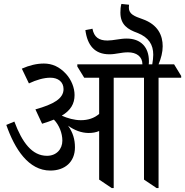

<svg xmlns="http://www.w3.org/2000/svg" viewBox="-20 -950 941 976"><path d="M236 -83C309 -83 361 -126 361 -201C361 -241 351 -276 326 -311C358 -288 394 -274 431 -274C450 -274 468 -277 484 -284V-37L548 6H558V-555H712V-37L776 6H786V-555H901V-564L865 -623H786C799 -654 807 -685 807 -715C807 -769 784 -825 704 -853C664 -867 635 -878 635 -911C635 -916 635 -918 636 -926L597 -930C593 -915 592 -902 592 -886C592 -823 631 -800 678 -783C737 -760 759 -722 759 -672C759 -657 757 -641 754 -623H736C737 -628 737 -634 737 -639C737 -711 695 -754 624 -754C590 -754 556 -744 526 -744C483 -744 458 -761 450 -804L414 -797C424 -720 461 -674 536 -674C570 -674 595 -684 631 -684C673 -684 704 -663 704 -623H373V-612L408 -555H484V-371C459 -349 427 -339 391 -339C358 -339 323 -349 294 -362C339 -389 359 -422 359 -467C359 -504 343 -544 316 -574C282 -611 245 -627 203 -627C167 -627 129 -618 91 -601L127 -526C165 -544 203 -555 236 -555C275 -555 303 -534 303 -497C303 -449 253 -420 160 -394L194 -321C217 -328 237 -335 254 -342C281 -314 297 -273 297 -235C297 -192 267 -158 219 -158C143 -158 93 -225 53 -332L12 -315C55 -192 125 -83 236 -83Z"/></svg>

Font: Noto Serif Devanagari SemiCondensed
Style: Regular
Weight: 400
Width: 4
Designer: Universal Thirst, Indian Type Foundry and the Monotype Design Team
Foundry: Monotype Imaging Inc.
Version: Version 2.004